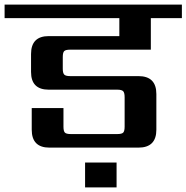

<svg xmlns="http://www.w3.org/2000/svg" viewBox="-40 -642 811 835"><path d="M330 173V65H467V173ZM616 -426H265Q246 -426 239.5 -420Q233 -414 233 -394V-343Q233 -324 239.5 -317.5Q246 -311 265 -311H562Q640 -311 640 -233V-78Q640 0 562 0H175Q98 0 98 -78V-172H236V-91Q236 -72 242 -65.5Q248 -59 268 -59H470Q490 -59 496 -65.5Q502 -72 502 -91V-219Q502 -239 495.5 -245.5Q489 -252 470 -252H172Q95 -252 95 -329V-407Q95 -485 172 -485H479V-563H-20V-622H751V-563H616Z"/></svg>

Font: Sarpanch SemiBold
Style: Regular
Weight: 600
Designer: Manushi Parikh (Devanagari and Latin), Jyotish Sonowal (Devanagari)
Foundry: Indian Type Foundry
Version: Version 2.004;PS 1.0;hotconv 1.0.78;makeotf.lib2.5.61930; tt